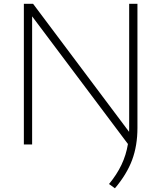

<svg xmlns="http://www.w3.org/2000/svg" viewBox="-20 -760 848 1010"><path d="M703 -740V-87Q703 6.5 674.8 82Q646.5 157.5 584.5 230.5L553.5 208Q594.5 158.5 619 107Q643.5 55.5 653 -2.5L149 -674V0H105.5V-740H154L659 -66.5Q659.5 -72 659.5 -83.5V-740Z"/></svg>

Font: Encode Sans Expanded ExtraLight
Style: Regular
Weight: 275
Width: 7
Designer: Multiple Designers
Foundry: Impallari Type
Version: Version 2.000